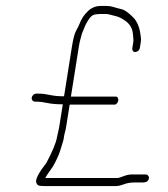

<svg xmlns="http://www.w3.org/2000/svg" viewBox="-20 -640 564 646"><path d="M171.9 -179C168.9 -160.1 156.9 -131.1 136.1 -92C110 -58.7 98.6 -36.6 102 -25.8C104 -19.3 107.8 -15.7 113.4 -15C118.9 -14.3 124.4 -14 129.7 -14H370C377.3 -14 386.2 -16 396.8 -20C407.3 -24 418.9 -26 431.6 -26H458.1C466.6 -26 472.4 -27.3 475.5 -30C478.6 -32.7 480.4 -35.8 481 -39.5C481.6 -43.2 480.8 -46.3 478.5 -49C476.3 -51.7 473.5 -53 470.1 -53H423.6C414.6 -53 405.2 -51 395.2 -47C385.2 -43 378.2 -41 374.2 -41H132C134.5 -46 143.2 -59 158.2 -80C170.5 -102 178.3 -119.5 182.3 -132.5C186.3 -145.5 189.3 -155.2 191.3 -161.5C193.3 -167.8 194.6 -173.5 195.1 -178.5C195.7 -183.5 196.8 -188.8 198.4 -194.5C200.1 -200.2 201.4 -206 202.3 -212L214.4 -288H365.1C368.1 -288 370.8 -289.3 373.2 -292C375.7 -294.7 377.2 -297.8 377.8 -301.5C378.3 -305.2 377.8 -308.3 376.3 -311C374.7 -313.7 372.4 -315 369.4 -315H218.6L245.3 -483C246.7 -492 248.3 -499.8 250.1 -506.3C251.8 -512.8 253.3 -518.3 254.6 -523C255.8 -527.7 257.4 -531.8 259.2 -535.5C261 -539.2 262.9 -543.7 264.7 -549C266.5 -554.3 270.4 -561.7 276.1 -571C281.9 -580.4 287.5 -586.4 292.9 -589C298.2 -591.7 308.7 -593 324.2 -593H335.4C339.4 -593 343.4 -592.5 347.4 -591.4C351.4 -590.3 359.7 -588.2 372.4 -585C379.8 -583.1 389 -578.5 400.2 -571C416.8 -559.8 425.9 -544.3 427.3 -524.5C427.6 -520.2 428 -515.7 428.6 -511C429.1 -506.3 429.1 -502.7 428.7 -500L425.2 -478C424.7 -474.7 425.2 -471.7 426.8 -469C428.4 -466.3 431.2 -465 434.9 -465C438.6 -465 441.9 -466.3 445 -469C448.1 -471.7 449.9 -474.7 450.5 -478L453.9 -500C454.8 -505.3 454.7 -511 453.6 -517C452.6 -523 451.8 -528.3 451.2 -533C447.8 -552.2 440.6 -567.6 430.7 -579C413.7 -596.6 399.7 -606.7 388.7 -609.2C377.8 -611.7 368.7 -614.2 361.5 -616.5C354.2 -618.8 347 -620 339.7 -620H319.2C302.6 -620 288.3 -614.3 276.3 -603C263 -590.5 253.3 -575.8 247.2 -559C244.9 -553 241.1 -545.5 236 -536.5C230.9 -527.5 226.2 -509.7 222 -483L195.5 -316C177.1 -316 161.1 -317.5 147.6 -320.5C134.1 -323.5 121.5 -325 110 -325H103C99 -325 95.4 -323.7 92.3 -321C89.3 -318.3 87.4 -315.2 86.8 -311.5C86.3 -307.8 87.1 -304.7 89.3 -302C91.6 -299.3 94.7 -298 98.7 -298H105.7C114 -298 125.1 -296.5 139 -293.5C153 -290.5 170.4 -289 191.3 -289L179.1 -212Z"/></svg>

Font: Proton
Style: BdCndIt
Weight: 500
Version: Version 1.017